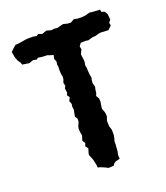

<svg xmlns="http://www.w3.org/2000/svg" viewBox="-130 -770 759 876"><g transform="rotate(-20 250.0 -332.0)"><path d="M247 16 229 7 212 0 200 -3 199 -17 193 -43 190 -51 182 -71 184 -80 190 -100 180 -113 185 -127 176 -142 180 -154 183 -166 180 -183 179 -199 181 -209 190 -230V-244L182 -256L185 -274L188 -287L186 -304L188 -316L182 -332L190 -348L181 -361L186 -371L183 -393L189 -404L185 -419L191 -435L192 -448L189 -461L188 -483L189 -496L187 -507L189 -521L183 -537L187 -554L167 -560L160 -563L135 -564L115 -567L108 -561L90 -564L70 -557L37 -562L34 -572L24 -586L17 -604L12 -632L24 -644L39 -657L54 -658L67 -660L91 -664L105 -665H126L143 -662L154 -668L171 -662L193 -670L216 -664L231 -666L245 -664L259 -668L276 -672L295 -667L311 -666L329 -676L344 -673L365 -672L384 -674L407 -680L421 -678L457 -676L458 -665L473 -660L482 -646L485 -618L475 -605L478 -592L461 -575L422 -577L412 -575L394 -570H383L359 -563L344 -565L322 -564L312 -550L315 -535L305 -515L306 -505L308 -491L309 -476L306 -460L309 -446V-435L311 -412L314 -399L311 -386L310 -372L315 -354L312 -340L310 -324L305 -312L314 -297L315 -281L312 -264L310 -248L316 -233L319 -220V-206L313 -190V-177L314 -160L319 -146L320 -131V-117L317 -102L313 -89V-71L312 -60L311 -44L307 -23L308 -6L287 -1L276 7L273 14Z"/></g></svg>

Font: Winky Rough Medium
Style: Regular
Weight: 500
Designer: Simon Atzbach
Foundry: typofactur
Version: Version 1.206; ttfautohint (v1.8.4.7-5d5b)